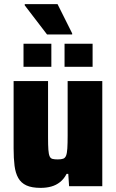

<svg xmlns="http://www.w3.org/2000/svg" viewBox="-20 -903 563 931"><path d="M177 8Q134 8 108 -4Q82 -16 68.5 -40Q55 -64 50.5 -99.5Q46 -135 46 -183V-510H213V-237Q213 -199 214.5 -177.5Q216 -156 220.5 -145.5Q225 -135 234.5 -132.5Q244 -130 260 -130Q277 -130 286.5 -133.5Q296 -137 300.5 -148.5Q305 -160 306.5 -183.5Q308 -207 308 -246V-510H476V0H315L311 -60H303Q290 -35 271 -20Q252 -5 228.5 1.5Q205 8 177 8ZM94 -579V-691H229V-579ZM293 -579V-691H429V-579ZM208 -736 100 -877V-883H259L330 -741V-736Z"/></svg>

Font: Saira SemiCondensed ExtraBold
Style: Regular
Weight: 800
Width: 4
Designer: Hector Gatti with collaboration of the Omnibus-Type team
Foundry: Omnibus-Type
Version: Version 1.101